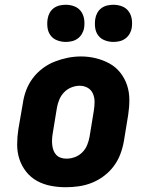

<svg xmlns="http://www.w3.org/2000/svg" viewBox="-20 -778 640 806"><path d="M256 8Q224 8 193 2Q162 -4 135.5 -18.5Q109 -33 90 -57Q71 -81 61.5 -110Q52 -139 52 -171Q52 -203 57 -235L76 -345Q80 -373 90 -399.5Q100 -426 117.5 -449.5Q135 -473 159 -491Q183 -509 210 -519.5Q237 -530 264.5 -535.5Q292 -541 320 -541Q352 -541 382.5 -533.5Q413 -526 439.5 -511.5Q466 -497 485 -473Q504 -449 513.5 -420Q523 -391 523 -359Q523 -327 518 -295L500 -185Q495 -157 485 -130.5Q475 -104 457.5 -80.5Q440 -57 416 -39Q392 -21 365.5 -10.5Q339 0 311 4Q283 8 256 8ZM259 -112Q277 -112 294.5 -118.5Q312 -125 325.5 -138.5Q339 -152 346 -169.5Q353 -187 356 -204L374 -314Q377 -333 377 -351Q377 -369 370 -385Q363 -401 348 -409.5Q333 -418 314 -418Q297 -418 279.5 -411Q262 -404 249 -390.5Q236 -377 229 -360Q222 -343 219 -326L201 -216Q199 -204 198.5 -191.5Q198 -179 199.5 -167.5Q201 -156 205 -145.5Q209 -135 217 -127Q225 -119 236 -115.5Q247 -112 259 -112ZM456 -602Q438 -602 420.5 -608.5Q403 -615 392.5 -629Q382 -643 379.5 -661.5Q377 -680 380 -699Q382 -712 388.5 -724Q395 -736 406 -744Q417 -752 430 -755Q443 -758 456 -758Q475 -758 492 -751.5Q509 -745 519.5 -731Q530 -717 533 -698.5Q536 -680 533 -661Q531 -648 524 -636Q517 -624 506 -616Q495 -608 482 -605Q469 -602 456 -602ZM256 -602Q238 -602 220.5 -608.5Q203 -615 192.5 -629Q182 -643 179.5 -661.5Q177 -680 180 -699Q182 -712 188.5 -724Q195 -736 206 -744Q217 -752 230 -755Q243 -758 256 -758Q275 -758 292 -751.5Q309 -745 319.5 -731Q330 -717 333 -698.5Q336 -680 333 -661Q331 -648 324 -636Q317 -624 306 -616Q295 -608 282 -605Q269 -602 256 -602Z"/></svg>

Font: Iosevka Curly Slab HvExObl
Style: Regular
Weight: 900
Width: 7
Italic angle: -9°
Monospace: yes
Designer: Belleve Invis
Foundry: Belleve Invis
Version: Version 11.1.0; ttfautohint (v1.8.3)